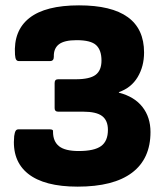

<svg xmlns="http://www.w3.org/2000/svg" viewBox="-20 -686 616 717"><path d="M270 11Q145 11 84.5 -37.5Q24 -86 33 -178Q35 -192 38.5 -197.5Q42 -203 49 -203H166Q180 -203 178 -194Q178 -158 200.5 -140Q223 -122 274 -122Q332 -122 357.5 -140.5Q383 -159 383 -201Q383 -236 361.5 -252.5Q340 -269 290 -269H197Q184 -269 184 -282V-376Q184 -390 197 -390H263Q315 -390 337 -406.5Q359 -423 359 -460Q359 -499 339 -517.5Q319 -536 266 -536Q220 -536 200 -520.5Q180 -505 181 -474Q181 -458 167 -458H50Q44 -458 40.5 -463Q37 -468 36 -482Q30 -572 90 -619Q150 -666 275 -666Q518 -666 518 -490Q518 -438 494 -398Q470 -358 424 -342V-340Q482 -325 512 -286.5Q542 -248 542 -193Q542 -93 473 -41Q404 11 270 11Z"/></svg>

Font: Sofia Sans Semi Condensed Black
Style: Regular
Weight: 900
Designer: Botio Nikoltchev, Ani Petrova
Foundry: lettersoup
Version: Version 4.100; ttfautohint (v1.8.4.7-5d5b)